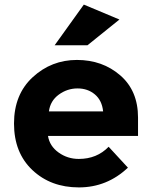

<svg xmlns="http://www.w3.org/2000/svg" viewBox="-20 -808 658 836"><path d="M537 -78Q446 8 323.5 8Q201 8 121 -67.5Q41 -143 41 -270Q41 -397 122.5 -472Q204 -547 315 -547Q426 -547 503.5 -480Q581 -413 581 -296V-216H189Q196 -172 235 -144Q274 -116 323 -116Q402 -116 453 -169ZM193 -323H429Q424 -371 393 -397Q362 -423 317.5 -423Q273 -423 236 -396Q199 -369 193 -323ZM361 -611H218L345 -788L500 -723Z"/></svg>

Font: Montserrat_am3
Style: Bold
Weight: 700
Designer: Julieta Ulanovsky
Foundry: Julieta Ulanovsky. Armenina letters added by Vahan Hovhannisyan
Version: Version 2.001